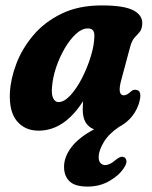

<svg xmlns="http://www.w3.org/2000/svg" viewBox="-20 -473 562 709"><path d="M427.5 -176.5Q412.5 -121 437.5 -121Q448.5 -121 464.5 -136Q472.5 -142.5 480 -141.5Q509.5 -140.5 491.5 -86.5Q475.5 -42.5 439 -16.5Q430 -10 420.5 -5Q382 20.5 363.2 51.8Q344.5 83 344.5 106.5Q344 121.5 351 129Q358 136.5 367.5 136.5Q386 136.5 406.5 118Q415.5 111 422.2 107.8Q429 104.5 437 107Q444.5 109.5 446.8 120Q449 130.5 437 148Q419 175.5 383.2 195.8Q347.5 216 303.5 216Q257 216 236.8 196.5Q216.5 177 216.5 143Q216.5 106.5 243.5 70.8Q270.5 35 327.5 4.5Q285.5 -11 285.5 -68.5Q285.5 -84 286.5 -99Q217 9.5 122.5 9.5Q72.5 9.5 43 -25.2Q13.5 -60 16.5 -129.5Q19 -181 40.2 -237.2Q61.5 -293.5 102.8 -342.5Q144 -391.5 206.8 -422.2Q269.5 -453 355.5 -453Q440 -453 474.5 -433.8Q509 -414.5 505 -380.5Q503 -363 494.8 -353.8Q486.5 -344.5 476.8 -333.8Q467 -323 461 -301.5ZM172 -150.5Q169.5 -123 176.8 -109.5Q184 -96 196 -96Q217 -96 240 -121Q263 -146 282.8 -184.5Q302.5 -223 315.2 -264.5Q328 -306 328.5 -339Q329 -352.5 323.8 -360.2Q318.5 -368 304 -368Q282.5 -368 260.5 -347.8Q238.5 -327.5 219.2 -294.8Q200 -262 187.2 -224Q174.5 -186 172 -150.5Z"/></svg>

Font: Fraunces 144pt SuperSoft
Style: Bold Italic
Weight: 700
Italic angle: -16°
Version: Version 1.000;[0bf87f6ff]